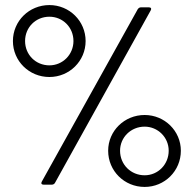

<svg xmlns="http://www.w3.org/2000/svg" viewBox="-20 -729 765 758"><path d="M175 -425C254 -425 318 -488 318 -567C318 -646 254 -709 175 -709C95 -709 31 -646 31 -567C31 -488 95 -425 175 -425ZM152 0H185C190 0 195 -3 197 -7L575 -688C579 -695 576 -700 568 -700H536C531 -700 527 -697 524 -693L145 -12C141 -5 144 0 152 0ZM175 -471C121 -471 79 -513 79 -567C79 -621 121 -663 175 -663C228 -663 270 -621 270 -567C270 -514 228 -471 175 -471ZM551 9C630 9 694 -54 694 -134C694 -212 630 -275 551 -275C471 -275 407 -212 407 -134C407 -54 471 9 551 9ZM551 -37C497 -37 454 -79 454 -134C454 -187 497 -229 551 -229C603 -229 646 -187 646 -134C646 -80 604 -37 551 -37Z"/></svg>

Font: Elastic
Style: elastic
Weight: 400
Designer: Jeremy Tribby
Foundry: Tribby Type
Version: Version 1.422;hotconv 1.0.109;makeotfexe 2.5.65596